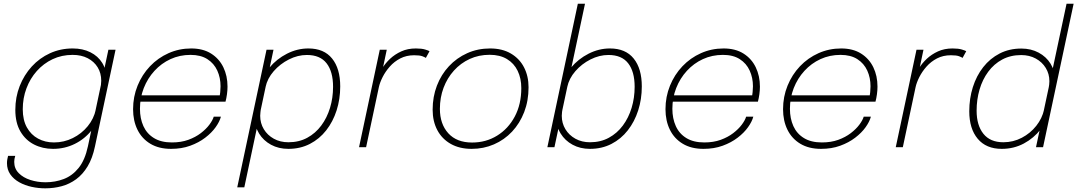

<svg xmlns="http://www.w3.org/2000/svg" viewBox="-20 -802 5869 1046"><path d="M226.5 224Q189.5 224 152.5 216Q115.5 208 85 191Q54.5 174 36.2 148Q18 122 18 86.5Q18 76 19.8 66.2Q21.5 56.5 24 47H63Q60 56.5 58.8 64.2Q57.5 72 57.5 80Q57.5 116.5 82 141.2Q106.5 166 145.5 178.5Q184.5 191 228 191Q281 191 327.5 173.2Q374 155.5 408.5 112.8Q443 70 459 -5L570.5 -531H609.5L497.5 -5Q484 60 457.5 104Q431 148 394.8 174.5Q358.5 201 315.8 212.5Q273 224 226.5 224ZM269 9Q212 9 165.5 -14.8Q119 -38.5 91.2 -85.8Q63.5 -133 63.5 -203.5Q63.5 -272.5 87.2 -333Q111 -393.5 153.2 -439.8Q195.5 -486 252.5 -512Q309.5 -538 376 -538Q431 -538 472.5 -517.2Q514 -496.5 537 -459.2Q560 -422 560 -372Q560 -360 557.8 -342.5Q555.5 -325 553 -316H525.5Q528 -324 529.8 -338.5Q531.5 -353 531.5 -362Q531.5 -403.5 512.2 -435Q493 -466.5 458 -484.8Q423 -503 375.5 -503Q316 -503 266.5 -479.5Q217 -456 180.5 -415Q144 -374 124 -320.5Q104 -267 104 -207Q104 -148 126.5 -107.8Q149 -67.5 187.5 -46.8Q226 -26 274 -26Q328.5 -26 376.5 -49.8Q424.5 -73.5 458 -114.5Q491.5 -155.5 502 -205.5L531.5 -204.5Q518 -141.5 480 -93.2Q442 -45 387.2 -18Q332.5 9 269 9Z M728 -248 735.5 -282.5H1185L1175 -272Q1178 -282.5 1179.8 -300.2Q1181.5 -318 1181.5 -332Q1181.5 -378.5 1163.8 -417.5Q1146 -456.5 1109.8 -479.8Q1073.5 -503 1018 -503Q959 -503 909 -480Q859 -457 821.5 -416Q784 -375 763.2 -322Q742.5 -269 742.5 -209.5Q742.5 -156.5 761.2 -115Q780 -73.5 818.8 -49.8Q857.5 -26 916.5 -26Q966.5 -26 1005.8 -40.2Q1045 -54.5 1073.8 -76.5Q1102.5 -98.5 1120.5 -122.5Q1138.5 -146.5 1144.5 -166.5H1183.5Q1176.5 -139.5 1154.8 -109Q1133 -78.5 1098 -51.8Q1063 -25 1016.2 -8Q969.5 9 912 9Q845.5 9 799.2 -18.8Q753 -46.5 729 -95.2Q705 -144 705 -207Q705 -275 729.5 -335.2Q754 -395.5 797.2 -441Q840.5 -486.5 898 -512.2Q955.5 -538 1021.5 -538Q1086 -538 1130 -510.2Q1174 -482.5 1196.8 -435.5Q1219.5 -388.5 1219.5 -330Q1219.5 -310.5 1216.5 -288.5Q1213.5 -266.5 1208.5 -248Z M1272.5 218.5 1432 -531H1470L1311 218.5ZM1551 9Q1498 9 1456.5 -13.5Q1415 -36 1391.2 -74.8Q1367.5 -113.5 1367.5 -162Q1367.5 -177 1369.8 -190.2Q1372 -203.5 1373 -206.5L1401 -207Q1400.5 -203 1399 -191.8Q1397.5 -180.5 1397.5 -171Q1397.5 -131 1417.2 -98.2Q1437 -65.5 1471.8 -46.2Q1506.5 -27 1551 -27Q1609 -27 1654 -51.5Q1699 -76 1730.2 -118Q1761.5 -160 1778 -214.5Q1794.5 -269 1794.5 -329Q1794.5 -412 1759.2 -457.2Q1724 -502.5 1652 -502.5Q1602 -502.5 1554 -478.2Q1506 -454 1471.2 -414.2Q1436.5 -374.5 1426.5 -327L1395.5 -327.5Q1408 -386 1447.8 -433.5Q1487.5 -481 1543.5 -509.5Q1599.5 -538 1660 -538Q1745 -538 1789.2 -483.2Q1833.5 -428.5 1833.5 -331Q1833.5 -262 1813.8 -200.5Q1794 -139 1757.2 -92Q1720.5 -45 1668.2 -18Q1616 9 1551 9Z M1936 0 2049 -531H2087L2055.5 -381.5L2039.5 -384.5Q2047 -405 2063.2 -431.2Q2079.5 -457.5 2105.2 -481.8Q2131 -506 2166 -522Q2201 -538 2245.5 -538Q2277.5 -538 2296.2 -532.2Q2315 -526.5 2320 -523L2300 -486.5Q2295.5 -490 2281.2 -495.5Q2267 -501 2236.5 -501Q2194 -501 2160.8 -483.8Q2127.5 -466.5 2103.5 -439.2Q2079.5 -412 2064.5 -382.2Q2049.5 -352.5 2044 -327L1974.5 0Z M2549.5 9Q2483.5 9 2435.8 -18Q2388 -45 2362.5 -93Q2337 -141 2337 -204.5Q2337 -274.5 2360.2 -335.2Q2383.5 -396 2425.8 -441.2Q2468 -486.5 2525.2 -512.2Q2582.5 -538 2650 -538Q2716.5 -538 2763.5 -510.2Q2810.5 -482.5 2835 -434.8Q2859.5 -387 2859.5 -326.5Q2859.5 -253 2835.8 -191.5Q2812 -130 2769.8 -85Q2727.5 -40 2671 -15.5Q2614.5 9 2549.5 9ZM2552 -25.5Q2627.5 -25.5 2688.2 -63Q2749 -100.5 2784.5 -167.2Q2820 -234 2820 -322Q2820 -375 2800.2 -416Q2780.5 -457 2742 -480.2Q2703.5 -503.5 2647.5 -503.5Q2588.5 -503.5 2539 -480.8Q2489.5 -458 2453 -417.5Q2416.5 -377 2396.5 -323.8Q2376.5 -270.5 2376.5 -209Q2376.5 -126.5 2422.2 -76Q2468 -25.5 2552 -25.5Z M3194 9Q3141 9 3099.5 -13.5Q3058 -36 3034.2 -74.8Q3010.5 -113.5 3010.5 -162Q3010.5 -175 3012.5 -188Q3014.5 -201 3016 -206.5L3044.5 -207Q3043.5 -203.5 3042 -192.5Q3040.5 -181.5 3040.5 -171Q3040.5 -131 3060.2 -98.2Q3080 -65.5 3114.8 -46.2Q3149.5 -27 3194 -27Q3252 -27 3297 -51.5Q3342 -76 3373.2 -118Q3404.5 -160 3421 -214.5Q3437.5 -269 3437.5 -329Q3437.5 -412 3402.2 -457.2Q3367 -502.5 3295 -502.5Q3245 -502.5 3197 -478.2Q3149 -454 3114.5 -414.2Q3080 -374.5 3070 -327L3038.5 -327.5Q3051 -386 3090.8 -433.5Q3130.5 -481 3186.5 -509.5Q3242.5 -538 3303 -538Q3388 -538 3432.2 -483.2Q3476.5 -428.5 3476.5 -331Q3476.5 -262 3456.8 -200.5Q3437 -139 3400.2 -92Q3363.5 -45 3311.2 -18Q3259 9 3194 9ZM2962 0 3128 -781.5H3167L3000.5 0Z M3628.5 -248 3636 -282.5H4085.5L4075.5 -272Q4078.5 -282.5 4080.2 -300.2Q4082 -318 4082 -332Q4082 -378.5 4064.2 -417.5Q4046.5 -456.5 4010.2 -479.8Q3974 -503 3918.5 -503Q3859.5 -503 3809.5 -480Q3759.5 -457 3722 -416Q3684.5 -375 3663.8 -322Q3643 -269 3643 -209.5Q3643 -156.5 3661.8 -115Q3680.5 -73.5 3719.2 -49.8Q3758 -26 3817 -26Q3867 -26 3906.2 -40.2Q3945.5 -54.5 3974.2 -76.5Q4003 -98.5 4021 -122.5Q4039 -146.5 4045 -166.5H4084Q4077 -139.5 4055.2 -109Q4033.5 -78.5 3998.5 -51.8Q3963.5 -25 3916.8 -8Q3870 9 3812.5 9Q3746 9 3699.8 -18.8Q3653.5 -46.5 3629.5 -95.2Q3605.5 -144 3605.5 -207Q3605.5 -275 3630 -335.2Q3654.5 -395.5 3697.8 -441Q3741 -486.5 3798.5 -512.2Q3856 -538 3922 -538Q3986.5 -538 4030.5 -510.2Q4074.5 -482.5 4097.2 -435.5Q4120 -388.5 4120 -330Q4120 -310.5 4117 -288.5Q4114 -266.5 4109 -248Z M4269 -248 4276.5 -282.5H4726L4716 -272Q4719 -282.5 4720.8 -300.2Q4722.5 -318 4722.5 -332Q4722.5 -378.5 4704.8 -417.5Q4687 -456.5 4650.8 -479.8Q4614.5 -503 4559 -503Q4500 -503 4450 -480Q4400 -457 4362.5 -416Q4325 -375 4304.2 -322Q4283.5 -269 4283.5 -209.5Q4283.5 -156.5 4302.2 -115Q4321 -73.5 4359.8 -49.8Q4398.5 -26 4457.5 -26Q4507.5 -26 4546.8 -40.2Q4586 -54.5 4614.8 -76.5Q4643.5 -98.5 4661.5 -122.5Q4679.5 -146.5 4685.5 -166.5H4724.5Q4717.5 -139.5 4695.8 -109Q4674 -78.5 4639 -51.8Q4604 -25 4557.2 -8Q4510.5 9 4453 9Q4386.5 9 4340.2 -18.8Q4294 -46.5 4270 -95.2Q4246 -144 4246 -207Q4246 -275 4270.5 -335.2Q4295 -395.5 4338.2 -441Q4381.5 -486.5 4439 -512.2Q4496.5 -538 4562.5 -538Q4627 -538 4671 -510.2Q4715 -482.5 4737.8 -435.5Q4760.5 -388.5 4760.5 -330Q4760.5 -310.5 4757.5 -288.5Q4754.5 -266.5 4749.5 -248Z M4860 0 4973 -531H5011L4979.5 -381.5L4963.5 -384.5Q4971 -405 4987.2 -431.2Q5003.5 -457.5 5029.2 -481.8Q5055 -506 5090 -522Q5125 -538 5169.5 -538Q5201.5 -538 5220.2 -532.2Q5239 -526.5 5244 -523L5224 -486.5Q5219.5 -490 5205.2 -495.5Q5191 -501 5160.5 -501Q5118 -501 5084.8 -483.8Q5051.5 -466.5 5027.5 -439.2Q5003.5 -412 4988.5 -382.2Q4973.5 -352.5 4968 -327L4898.5 0Z M5437.5 9Q5352.5 9 5306.5 -46Q5260.5 -101 5260.5 -195.5Q5260.5 -265.5 5280 -327.2Q5299.5 -389 5336.5 -436.2Q5373.5 -483.5 5426 -510.5Q5478.5 -537.5 5544 -537.5Q5597 -537.5 5638.5 -515.2Q5680 -493 5703.5 -454.8Q5727 -416.5 5727 -368Q5727 -352.5 5724.5 -339Q5722 -325.5 5720.5 -319.5L5692.5 -320Q5694.5 -330.5 5695.8 -340.5Q5697 -350.5 5697 -359.5Q5697 -399.5 5677.2 -431.8Q5657.5 -464 5622.8 -483Q5588 -502 5543.5 -502Q5485.5 -502 5440.2 -477.8Q5395 -453.5 5363.8 -411.2Q5332.5 -369 5316.5 -314.2Q5300.5 -259.5 5300.5 -199Q5300.5 -119.5 5337.5 -73.2Q5374.5 -27 5446 -27Q5500 -27 5546.8 -51.5Q5593.5 -76 5625.5 -116.5Q5657.5 -157 5668 -204.5L5699.5 -204Q5687.5 -146.5 5650 -98Q5612.5 -49.5 5557.8 -20.2Q5503 9 5437.5 9ZM5624 0 5790.5 -781.5H5829L5662.5 0Z"/></svg>

Font: Epilogue ExtraLight
Style: Italic
Weight: 250
Italic angle: -12°
Designer: Tyler Finck
Foundry: Etcetera Type Co
Version: Version 2.112